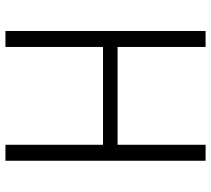

<svg xmlns="http://www.w3.org/2000/svg" viewBox="-54 -792 754 685"><g transform="rotate(90 322.5 -450.0)"><path d="M554 -93H497V-441H148V-93H91V-807H148V-493H497V-807H554Z"/></g></svg>

Font: Noto Sans Telugu UI SemiCondensed Light
Style: Regular
Weight: 300
Width: 4
Designer: Jelle Bosma - Monotype Design Team
Foundry: Monotype Imaging Inc.
Version: Version 2.005; ttfautohint (v1.8.4.7-5d5b)